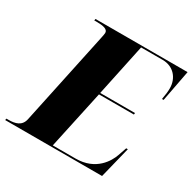

<svg xmlns="http://www.w3.org/2000/svg" viewBox="-192 -874 1036 1033"><g transform="rotate(30 326.5 -357.0)"><path d="M-34 0H568L616 -194H606L588 -142C573 -98 523 -10 398 -10H256L334 -372H551L552 -382H336L404 -704H538C606 -704 648 -653 648 -591C648 -570 646 -555 640 -520H650L687 -714H115L113 -704H126C169 -704 198 -698 198 -675C198 -667 195 -656 193 -645L70 -65C60 -19 22 -10 -19 -10H-32Z"/></g></svg>

Font: Noto Serif Display Black
Style: Italic
Weight: 900
Italic angle: -12°
Designer: Monotype Design Team
Foundry: Monotype Imaging Inc.
Version: Version 2.009